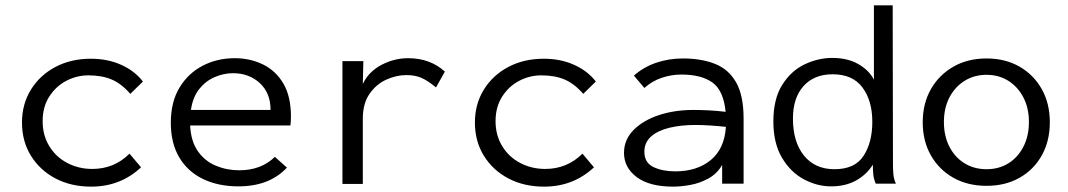

<svg xmlns="http://www.w3.org/2000/svg" viewBox="-20 -685 3981 716"><path d="M320 11Q245 11 187 -19.5Q129 -50 95.5 -104Q62 -158 62 -228Q62 -297 95.5 -351Q129 -405 187 -435.5Q245 -466 319 -466Q381 -466 431.5 -443.5Q482 -421 513 -381L466 -335Q433 -373 396.5 -388.5Q360 -404 310 -404Q266 -404 227 -383.5Q188 -363 163.5 -324.5Q139 -286 139 -233Q139 -181 163.5 -140.5Q188 -100 230.5 -77.5Q273 -55 324 -55Q406 -55 463 -112L506 -61Q429 11 320 11Z M869 10Q794 10 737 -17.5Q680 -45 648.5 -98Q617 -151 617 -227Q617 -305 649.5 -358.5Q682 -412 736 -440Q790 -468 855 -468Q913 -468 961 -444.5Q1009 -421 1037 -373Q1065 -325 1065 -250Q1065 -242 1064.5 -234Q1064 -226 1063 -217H689Q692 -158 718 -121Q744 -84 785 -67Q826 -50 872 -50Q954 -50 1005 -100L1050 -60Q985 10 869 10ZM692 -275H989Q989 -338 949 -375Q909 -412 849 -412Q814 -412 780.5 -397.5Q747 -383 723 -353Q699 -323 692 -275Z M1257 1V-457H1335L1333 -372Q1355 -418 1402.5 -443Q1450 -468 1502 -468Q1584 -468 1639 -418L1606 -359Q1573 -386 1549.5 -395.5Q1526 -405 1496 -405Q1458 -405 1420.5 -388Q1383 -371 1358 -335Q1333 -299 1333 -242V1Z M2009 11Q1934 11 1876 -19.5Q1818 -50 1784.5 -104Q1751 -158 1751 -228Q1751 -297 1784.5 -351Q1818 -405 1876 -435.5Q1934 -466 2008 -466Q2070 -466 2120.5 -443.5Q2171 -421 2202 -381L2155 -335Q2122 -373 2085.5 -388.5Q2049 -404 1999 -404Q1955 -404 1916 -383.5Q1877 -363 1852.5 -324.5Q1828 -286 1828 -233Q1828 -181 1852.5 -140.5Q1877 -100 1919.5 -77.5Q1962 -55 2013 -55Q2095 -55 2152 -112L2195 -61Q2118 11 2009 11Z M2490 11Q2402 11 2354.5 -24.5Q2307 -60 2307 -115Q2307 -164 2342.5 -200Q2378 -236 2436.5 -255.5Q2495 -275 2566 -275Q2592 -275 2622.5 -273.5Q2653 -272 2686 -268Q2678 -348 2636.5 -377.5Q2595 -407 2521 -407Q2484 -407 2448 -395Q2412 -383 2383 -357L2344 -403Q2380 -435 2427 -451Q2474 -467 2527 -467Q2595 -467 2646 -447Q2697 -427 2725 -378Q2753 -329 2753 -243V0H2673V-70Q2654 -37 2622 -19.5Q2590 -2 2555 4.5Q2520 11 2490 11ZM2383 -119Q2383 -78 2417 -62Q2451 -46 2498 -46Q2580 -46 2631 -88.5Q2682 -131 2687 -212Q2659 -215 2628.5 -217Q2598 -219 2573 -219Q2519 -219 2476 -208.5Q2433 -198 2408 -176Q2383 -154 2383 -119Z M3079 10Q3027 10 2977.5 -16.5Q2928 -43 2896 -97Q2864 -151 2864 -232Q2864 -316 2897 -368.5Q2930 -421 2980.5 -445Q3031 -469 3084 -469Q3140 -469 3180 -446.5Q3220 -424 3239 -388V-665H3309L3310 -71Q3310 -53 3311.5 -35.5Q3313 -18 3321 0H3246Q3238 -18 3236.5 -35.5Q3235 -53 3235 -71Q3212 -34 3172.5 -12Q3133 10 3079 10ZM3092 -54Q3168 -54 3200.5 -104Q3233 -154 3233 -231Q3233 -309 3196.5 -358.5Q3160 -408 3085 -408Q3016 -408 2976.5 -364Q2937 -320 2937 -243Q2937 -156 2978 -105Q3019 -54 3092 -54Z M3659 8Q3589 8 3535.5 -22Q3482 -52 3451.5 -105.5Q3421 -159 3421 -229Q3421 -299 3451.5 -352.5Q3482 -406 3535.5 -436.5Q3589 -467 3659 -467Q3729 -467 3782 -436.5Q3835 -406 3865 -352.5Q3895 -299 3895 -229Q3895 -159 3865 -105.5Q3835 -52 3782 -22Q3729 8 3659 8ZM3659 -54Q3705 -54 3740.5 -76Q3776 -98 3796.5 -138Q3817 -178 3817 -230Q3817 -282 3796.5 -321.5Q3776 -361 3740.5 -383.5Q3705 -406 3659 -406Q3613 -406 3577 -383.5Q3541 -361 3520.5 -321.5Q3500 -282 3500 -230Q3500 -178 3520.5 -138Q3541 -98 3577 -76Q3613 -54 3659 -54Z"/></svg>

Font: Inconsolata SemiExpanded Thin
Style: Regular
Weight: 100
Width: 6
Monospace: yes
Designer: Raph Levien, Cyreal, Brenton Simpson
Foundry: Raph Levien, Cyreal, Google
Version: Version 3.100; ttfautohint (v1.8.4.7-5d5b)